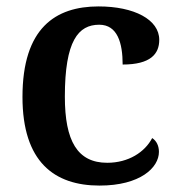

<svg xmlns="http://www.w3.org/2000/svg" viewBox="-20 -568 554 598"><path d="M290 10C417 10 475 -46 475 -95C475 -113 468 -129 454 -138C431 -94 380 -61 314 -61C221 -61 182 -129 182 -267C182 -441 224 -491 289 -491C346 -491 362 -434 362 -367C449 -367 476 -400 476 -444C476 -507 398 -548 287 -548C153 -548 50 -481 50 -266C50 -64 149 10 290 10Z"/></svg>

Font: Noto Serif Semi
Style: Regular
Weight: 600
Designer: Monotype Design Team
Foundry: Monotype Imaging Inc.
Version: Version 1.002